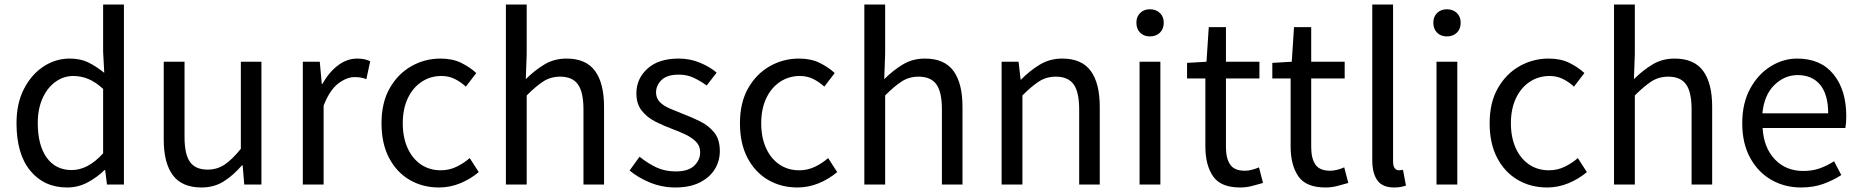

<svg xmlns="http://www.w3.org/2000/svg" viewBox="-20 -816 8226 849"><path d="M277 13Q175 13 114 -61Q53 -135 53 -271Q53 -359 86 -423Q119 -487 172.5 -522Q226 -557 288 -557Q336 -557 370.5 -540Q405 -523 441 -494L436 -587V-796H528V0H453L445 -64H442Q411 -33 368.5 -10Q326 13 277 13ZM297 -64Q369 -64 436 -138V-423Q402 -454 370 -467Q338 -480 304 -480Q261 -480 225 -454Q189 -428 168 -381Q147 -334 147 -272Q147 -174 186.5 -119Q226 -64 297 -64Z M871 13Q785 13 744.5 -41Q704 -95 704 -199V-543H796V-210Q796 -134 820 -100Q844 -66 898 -66Q940 -66 973 -88Q1006 -110 1045 -158V-543H1136V0H1060L1053 -85H1050Q1012 -41 969.5 -14Q927 13 871 13Z M1319 0V-543H1394L1403 -444H1405Q1434 -496 1474 -526.5Q1514 -557 1559 -557Q1594 -557 1617 -545L1600 -466Q1587 -471 1575.5 -473Q1564 -475 1547 -475Q1513 -475 1475.5 -446.5Q1438 -418 1411 -349V0Z M1921 13Q1849 13 1791.5 -20.5Q1734 -54 1700.5 -117.5Q1667 -181 1667 -271Q1667 -362 1703 -425.5Q1739 -489 1798.5 -523Q1858 -557 1928 -557Q1981 -557 2019.5 -538Q2058 -519 2086 -493L2040 -433Q2017 -454 1990.5 -467Q1964 -480 1932 -480Q1883 -480 1844 -454Q1805 -428 1783 -381Q1761 -334 1761 -271Q1761 -209 1782 -162Q1803 -115 1841 -89Q1879 -63 1929 -63Q1967 -63 1999.5 -79Q2032 -95 2057 -117L2097 -55Q2060 -24 2015 -5.5Q1970 13 1921 13Z M2217 0V-796H2309V-578L2305 -466Q2343 -504 2386.5 -530.5Q2430 -557 2485 -557Q2571 -557 2611 -502.5Q2651 -448 2651 -344V0H2560V-332Q2560 -409 2535.5 -443Q2511 -477 2457 -477Q2415 -477 2382.5 -456Q2350 -435 2309 -394V0Z M2966 13Q2908 13 2855 -8.5Q2802 -30 2764 -62L2808 -123Q2844 -94 2882 -76Q2920 -58 2969 -58Q3023 -58 3049.5 -83Q3076 -108 3076 -143Q3076 -171 3057.5 -189.5Q3039 -208 3010.5 -221.5Q2982 -235 2952 -246Q2914 -260 2877.5 -278.5Q2841 -297 2817.5 -327Q2794 -357 2794 -403Q2794 -468 2843 -512.5Q2892 -557 2981 -557Q3031 -557 3074.5 -539Q3118 -521 3149 -495L3105 -438Q3077 -458 3047.5 -472Q3018 -486 2982 -486Q2930 -486 2905.5 -462.5Q2881 -439 2881 -407Q2881 -382 2897.5 -365Q2914 -348 2941 -336.5Q2968 -325 2998 -313Q3038 -298 3075.5 -279.5Q3113 -261 3138 -230.5Q3163 -200 3163 -148Q3163 -104 3140.5 -67.5Q3118 -31 3074 -9Q3030 13 2966 13Z M3506 13Q3434 13 3376.5 -20.5Q3319 -54 3285.5 -117.5Q3252 -181 3252 -271Q3252 -362 3288 -425.5Q3324 -489 3383.5 -523Q3443 -557 3513 -557Q3566 -557 3604.5 -538Q3643 -519 3671 -493L3625 -433Q3602 -454 3575.5 -467Q3549 -480 3517 -480Q3468 -480 3429 -454Q3390 -428 3368 -381Q3346 -334 3346 -271Q3346 -209 3367 -162Q3388 -115 3426 -89Q3464 -63 3514 -63Q3552 -63 3584.5 -79Q3617 -95 3642 -117L3682 -55Q3645 -24 3600 -5.5Q3555 13 3506 13Z M3802 0V-796H3894V-578L3890 -466Q3928 -504 3971.5 -530.5Q4015 -557 4070 -557Q4156 -557 4196 -502.5Q4236 -448 4236 -344V0H4145V-332Q4145 -409 4120.5 -443Q4096 -477 4042 -477Q4000 -477 3967.5 -456Q3935 -435 3894 -394V0Z M4409 0V-543H4484L4493 -464H4495Q4533 -503 4577.5 -530Q4622 -557 4677 -557Q4763 -557 4803 -502.5Q4843 -448 4843 -344V0H4752V-332Q4752 -409 4727.5 -443Q4703 -477 4649 -477Q4607 -477 4574.5 -456Q4542 -435 4501 -394V0Z M5019 0V-543H5111V0ZM5065 -655Q5038 -655 5021.5 -671.5Q5005 -688 5005 -716Q5005 -742 5021.5 -758.5Q5038 -775 5065 -775Q5092 -775 5109 -758.5Q5126 -742 5126 -716Q5126 -688 5109 -671.5Q5092 -655 5065 -655Z M5464 13Q5378 13 5344 -36.5Q5310 -86 5310 -168V-469H5229V-538L5315 -543L5325 -696H5401V-543H5549V-469H5401V-165Q5401 -116 5419.5 -88.5Q5438 -61 5485 -61Q5500 -61 5517 -65.5Q5534 -70 5547 -76L5565 -7Q5542 0 5516 6.5Q5490 13 5464 13Z M5841 13Q5755 13 5721 -36.5Q5687 -86 5687 -168V-469H5606V-538L5692 -543L5702 -696H5778V-543H5926V-469H5778V-165Q5778 -116 5796.5 -88.5Q5815 -61 5862 -61Q5877 -61 5894 -65.5Q5911 -70 5924 -76L5942 -7Q5919 0 5893 6.5Q5867 13 5841 13Z M6144 13Q6093 13 6070.5 -18.5Q6048 -50 6048 -108V-796H6140V-102Q6140 -81 6147.5 -72Q6155 -63 6165 -63Q6169 -63 6173 -63.5Q6177 -64 6184 -65L6197 5Q6187 8 6175 10.5Q6163 13 6144 13Z M6332 0V-543H6424V0ZM6378 -655Q6351 -655 6334.5 -671.5Q6318 -688 6318 -716Q6318 -742 6334.5 -758.5Q6351 -775 6378 -775Q6405 -775 6422 -758.5Q6439 -742 6439 -716Q6439 -688 6422 -671.5Q6405 -655 6378 -655Z M6821 13Q6749 13 6691.5 -20.5Q6634 -54 6600.5 -117.5Q6567 -181 6567 -271Q6567 -362 6603 -425.5Q6639 -489 6698.5 -523Q6758 -557 6828 -557Q6881 -557 6919.5 -538Q6958 -519 6986 -493L6940 -433Q6917 -454 6890.5 -467Q6864 -480 6832 -480Q6783 -480 6744 -454Q6705 -428 6683 -381Q6661 -334 6661 -271Q6661 -209 6682 -162Q6703 -115 6741 -89Q6779 -63 6829 -63Q6867 -63 6899.5 -79Q6932 -95 6957 -117L6997 -55Q6960 -24 6915 -5.5Q6870 13 6821 13Z M7117 0V-796H7209V-578L7205 -466Q7243 -504 7286.5 -530.5Q7330 -557 7385 -557Q7471 -557 7511 -502.5Q7551 -448 7551 -344V0H7460V-332Q7460 -409 7435.5 -443Q7411 -477 7357 -477Q7315 -477 7282.5 -456Q7250 -435 7209 -394V0Z M7944 13Q7872 13 7813 -20.5Q7754 -54 7719 -118Q7684 -182 7684 -271Q7684 -360 7719 -424Q7754 -488 7809.5 -522.5Q7865 -557 7927 -557Q8031 -557 8087.5 -487.5Q8144 -418 8144 -302Q8144 -287 8143 -274Q8142 -261 8140 -250H7774Q7779 -163 7828 -111.5Q7877 -60 7954 -60Q7994 -60 8026.5 -71.5Q8059 -83 8090 -103L8122 -42Q8087 -19 8043 -3Q7999 13 7944 13ZM7773 -315H8064Q8064 -398 8028.5 -441Q7993 -484 7929 -484Q7871 -484 7826 -440Q7781 -396 7773 -315Z"/></svg>

Font: Chocolate Classical Sans
Style: Regular
Weight: 400
Designer: 田海東、宇文滿月
Foundry: Moonlit Owen
Version: Version 1.001